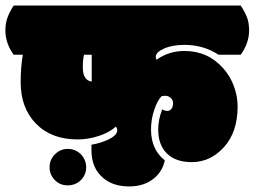

<svg xmlns="http://www.w3.org/2000/svg" viewBox="-62 -670 921 694"><path d="M533.7 -90.3Q483.9 -129.9 483.9 -201.7Q483.9 -238.8 495.6 -273.2Q507.3 -307.6 522 -322.3Q527.8 -323.7 536.9 -323.7Q545.9 -323.7 554.7 -316.4Q563.5 -309.1 563.5 -296.6Q563.5 -284.2 557.6 -276.6Q551.8 -269 542.7 -269Q533.7 -269 524.4 -274.9Q509.8 -237.3 509.8 -201.7Q509.8 -146 541.5 -115Q573.2 -84 630.9 -84Q698.7 -84 747.8 -138.4Q796.9 -192.9 796.9 -285.2Q796.9 -322.3 783.4 -358.6Q770 -395 745.1 -422.9Q689.5 -485.8 605 -485.8Q548.3 -485.8 503.9 -454.1Q501 -458 501 -464.8Q501 -481 530.8 -494.4Q560.5 -507.8 605 -507.8Q673.3 -507.8 728 -472.2H808.1Q838.4 -514.2 838.4 -560.1Q838.4 -586.9 831.1 -606.4Q823.7 -626 808.1 -649.9H-12.7Q-28.3 -625.5 -35.4 -605.2Q-42.5 -585 -42.5 -560.1Q-42.5 -513.7 -12.7 -472.2H20.5Q12.7 -426.8 12.7 -373Q12.7 -279.3 68.4 -222.7Q124 -166 218.8 -166Q256.8 -166 294.9 -178.5Q333 -190.9 356.9 -212.4Q361.8 -206.1 361.8 -198.7Q361.8 -180.2 325.2 -163.6Q296.9 -151.4 268.6 -147V-127Q268.6 -61 312.5 -25.4Q348.1 3.9 404.8 3.9Q461.4 3.9 497.6 -27.8Q525.9 -52.7 533.7 -90.3ZM230 -18.6Q249.5 -38.1 249.5 -65.2Q249.5 -92.3 230 -112.8Q210 -131.8 183.1 -131.8Q156.2 -131.8 136.7 -112.3Q117.2 -92.8 117.2 -65.7Q117.2 -38.6 136 -19.3Q154.8 0 182.6 0Q210.4 0 230 -18.6ZM269.5 -472.2V-375Q237.3 -379.9 237.3 -425.8Q237.3 -455.6 241.7 -472.2Z"/></svg>

Font: Friends & Family
Style: Regular
Weight: 400
Designer: Sarang Kulkarni, Maithili Shingre, Noopur Datye
Foundry: Ek Type
Version: Version 1.000;hotconv 1.0.117;makeotfexe 2.5.65602